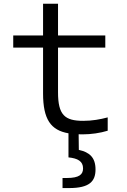

<svg xmlns="http://www.w3.org/2000/svg" viewBox="-20 -692 660 1001"><path d="M410 8.5C455 8.5 502.5 1.5 541.5 -10.5V-80C502.5 -69.5 460 -62 414 -62C317.5 -62 282.5 -92.5 282.5 -211V-444H529V-507H282.5V-672.5H204.5V-507H49V-444H204.5V-205C204.5 -69.5 245 -13 337 3V128.5C385 133.5 413 148.5 413 186C413 217 394 236 328 236H306V288.5H340.5C446.5 288.5 478 253.5 478 191.5C478 129 446.5 101.5 391 89.5L390 8Z"/></svg>

Font: Monaspace Neon Light
Style: Regular
Weight: 300
Designer: Riley Cran & the Lettermatic Team
Foundry: Lettermatic
Version: Version 1.200 (Monaspace Neon)